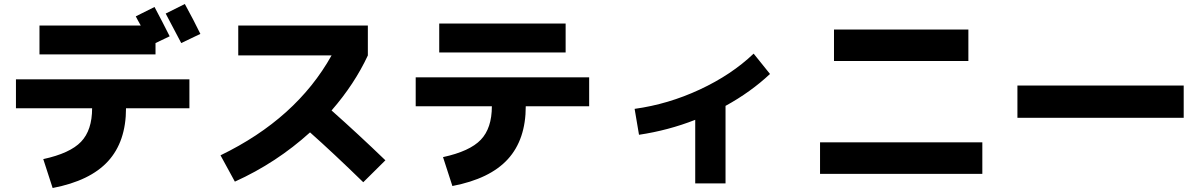

<svg xmlns="http://www.w3.org/2000/svg" viewBox="-20 -870 6040 963"><path d="M985 -700 889 -654Q835 -758 811 -802L907 -850Q953 -766 985 -700ZM178 -597V-742H686Q681 -751 672 -767Q663 -783 661 -788L755 -835Q796 -758 831 -688L760 -654V-597ZM60 -472H930V-327H612Q612 -160 522 -61.5Q432 37 244 73L197 -72Q331 -101 386.5 -159Q442 -217 442 -327H60Z M1175 -592V-742H1825V-592Q1758 -448 1643 -316Q1776 -198 1913 -66L1802 44Q1650 -104 1535 -206Q1366 -53 1158 41L1086 -91Q1466 -275 1643 -592Z M2183 -607V-752H2817V-607ZM2065 -482H2935V-337H2617Q2617 -170 2527 -71.5Q2437 27 2249 63L2202 -82Q2336 -111 2391.5 -169Q2447 -227 2447 -337H2065Z M3163 -324Q3331 -347 3490 -421Q3649 -495 3760 -601L3842 -499Q3745 -408 3619 -339V50H3467V-269Q3332 -216 3185 -194Z M4163 -564V-722H4837V-564ZM4093 2V-156H4907V2Z M5083 -279V-441H5917V-279Z"/></svg>

Font: M PLUS 1p ExtraBold
Style: Regular
Weight: 800
Version: Version 1.062